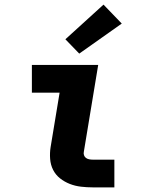

<svg xmlns="http://www.w3.org/2000/svg" viewBox="-20 -811 640 831"><path d="M382 0Q356 0 330.5 -3Q305 -6 282 -15Q259 -24 240 -39Q221 -54 210 -75.5Q199 -97 197 -123Q195 -149 199 -174L238 -410H118V-530H405L343 -155Q341 -147 343.5 -139.5Q346 -132 352 -127.5Q358 -123 366 -121.5Q374 -120 382 -120H475V0ZM323 -579 263 -641 428 -791 507 -709Z"/></svg>

Font: Iosevka Curly Slab HvExObl
Style: Regular
Weight: 900
Width: 7
Italic angle: -9°
Monospace: yes
Designer: Belleve Invis
Foundry: Belleve Invis
Version: Version 11.1.0; ttfautohint (v1.8.3)